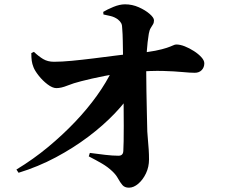

<svg xmlns="http://www.w3.org/2000/svg" viewBox="-20 -823 1040 889"><path d="M56 -38Q135 -86 203 -142.5Q271 -199 328 -259Q385 -319 429 -380.5Q473 -442 501 -501L600 -508L599 -409Q565 -354 511.5 -298Q458 -242 389 -190Q320 -138 238.5 -94.5Q157 -51 66 -23ZM577 46Q557 46 546.5 33.5Q536 21 526.5 3.5Q517 -14 500 -30Q479 -50 452.5 -65.5Q426 -81 391 -99L396 -115Q433 -110 467.5 -106Q502 -102 527 -102Q550 -101 551 -124Q552 -139 552.5 -169Q553 -199 553 -240Q553 -281 552.5 -329.5Q552 -378 551.5 -429.5Q551 -481 550 -532Q550 -543 549.5 -572Q549 -601 548.5 -633.5Q548 -666 546 -689Q546 -706 541.5 -715Q537 -724 526 -733Q511 -744 493 -748.5Q475 -753 459 -756L458 -768Q476 -779 505 -791Q534 -803 559 -803Q592 -803 622.5 -789.5Q653 -776 673 -758.5Q693 -741 693 -729Q693 -718 688.5 -710.5Q684 -703 678 -693.5Q672 -684 669 -667Q666 -648 663.5 -627.5Q661 -607 660 -589Q659 -571 658 -556Q657 -537 657 -495Q657 -453 658 -402Q659 -351 660 -301Q661 -251 662 -214Q663 -196 665 -175Q667 -154 668.5 -131Q670 -108 670 -85Q670 -50 656 -20.5Q642 9 620.5 27.5Q599 46 577 46ZM241 -415Q223 -415 200 -432.5Q177 -450 159 -473Q141 -496 135 -512Q129 -527 127 -541.5Q125 -556 125 -577L137 -583Q159 -562 180 -549.5Q201 -537 230 -537Q265 -537 312.5 -541.5Q360 -546 412 -552.5Q464 -559 514.5 -565.5Q565 -572 608 -576Q664 -581 698.5 -588Q733 -595 752 -601.5Q771 -608 780.5 -612.5Q790 -617 796 -617Q814 -617 835.5 -608.5Q857 -600 878 -586.5Q899 -573 912.5 -558Q926 -543 926 -530Q926 -511 914 -498.5Q902 -486 882 -486Q860 -486 824 -489.5Q788 -493 735 -494.5Q682 -496 605 -490Q528 -484 465 -471.5Q402 -459 356 -447Q320 -438 291.5 -426.5Q263 -415 241 -415Z"/></svg>

Font: Noto Serif TC ExtraBold
Style: Regular
Weight: 800
Designer: Ryoko NISHIZUKA 西塚涼子 (kana & ideographs); Frank Grießhammer (Latin, Greek & Cyrillic); Wenlong ZHANG 张文龙 (bopomofo); San
Foundry: Adobe
Version: Version 2.002-H1;hotconv 1.1.0;makeotfexe 2.6.0